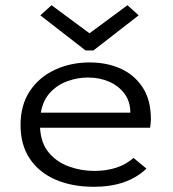

<svg xmlns="http://www.w3.org/2000/svg" viewBox="-20 -708 665 738"><path d="M341 10Q257 10 193.5 -17.5Q130 -45 94.5 -98Q59 -151 59 -227Q59 -305 95 -358.5Q131 -412 191.5 -440Q252 -468 325 -468Q390 -468 443 -444.5Q496 -421 528 -372.5Q560 -324 560 -250Q560 -242 559 -233.5Q558 -225 557 -217H134Q137 -158 167.5 -121.5Q198 -85 245 -68Q292 -51 343 -51Q387 -51 425.5 -63Q464 -75 493 -101L543 -60Q470 10 341 10ZM137 -275H481Q481 -318 458.5 -348Q436 -378 399.5 -394Q363 -410 318 -410Q279 -410 240.5 -396.5Q202 -383 173.5 -353Q145 -323 137 -275ZM178 -688 324 -580 470 -688 513 -649 339 -514H309L135 -649Z"/></svg>

Font: Inconsolata Expanded
Style: Regular
Weight: 400
Width: 7
Monospace: yes
Designer: Raph Levien, Cyreal, Brenton Simpson
Foundry: Raph Levien, Cyreal, Google
Version: Version 3.100; ttfautohint (v1.8.4.7-5d5b)